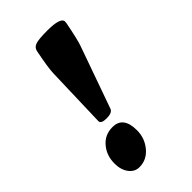

<svg xmlns="http://www.w3.org/2000/svg" viewBox="-162 -518 570 570"><g transform="rotate(-45 123.0 -233.0)"><path d="M213.9 -448.2Q202.6 -389.6 195.3 -369.6L126.5 -175.8Q122.1 -163.6 98.6 -163.6Q74.7 -163.6 75.2 -175.8L81.1 -369.6Q81.5 -391.6 93.3 -450.7Q95.7 -463.4 108.2 -468Q120.6 -472.7 158.2 -472.7Q214.4 -472.7 214.4 -454.1Q214.4 -451.7 213.9 -448.2ZM137.2 -75.2Q137.2 -43 117.7 -18.6Q96.7 7.8 64.9 7.8Q45.4 7.8 32.7 -9Q20 -25.9 20 -52.2Q20 -85.4 39.1 -108.4Q59.1 -133.3 92.3 -133.3Q137.2 -133.3 137.2 -75.2Z"/></g></svg>

Font: Dai Banna SIL Book
Style: BoldOblique
Weight: 700
Italic angle: -11°
Designer: Victor Gaultney
Foundry: SIL International
Version: Version 2.000